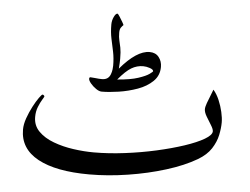

<svg xmlns="http://www.w3.org/2000/svg" viewBox="-50 -720 1056 810"><g transform="rotate(5 478.5 -315.0)"><path d="M893.6 -239.3Q893.6 -215.3 887.5 -185.8Q881.3 -156.2 862.8 -127.4Q844.2 -98.6 807.1 -76.7Q753.9 -45.4 678.5 -22Q603 1.5 519 14.6Q435.1 27.8 355.5 27.8Q214.4 27.8 137.7 -13.9Q61 -55.7 61 -136.7Q61 -158.7 70.3 -185.1Q79.6 -211.4 92.3 -235.6Q105 -259.8 116 -275.1Q127 -290.5 130.4 -290.5Q132.8 -290.5 135.7 -288.1Q138.7 -285.6 138.7 -283.2Q138.7 -281.7 130.9 -269Q123 -256.3 115.2 -236.8Q107.4 -217.3 107.4 -193.8Q107.4 -157.7 131.8 -133.1Q156.2 -108.4 195.6 -93.8Q234.9 -79.1 280 -72.8Q325.2 -66.4 366.7 -66.4Q429.2 -66.4 497.6 -75Q565.9 -83.5 630.1 -97.9Q694.3 -112.3 746.3 -129.6Q798.3 -147 828.9 -165Q859.4 -183.1 859.4 -198.7Q859.4 -208 849.1 -224.4Q838.9 -240.7 828.4 -258.3Q817.9 -275.9 817.9 -289.1Q817.9 -298.3 824 -315.4Q830.1 -332.5 837.2 -349.4Q844.2 -366.2 846.7 -374Q861.3 -357.4 871.8 -332.8Q882.3 -308.1 887.9 -283.2Q893.6 -258.3 893.6 -239.3ZM586.4 -429.2Q586.4 -436.5 571.5 -441.7Q556.6 -446.8 543 -446.8Q516.6 -446.8 493.2 -432.9Q469.7 -418.9 438.5 -381.3Q494.6 -385.7 526.9 -396.5Q559.1 -407.2 572.8 -417.2Q586.4 -427.2 586.4 -429.2ZM617.7 -450.2Q617.7 -413.6 592.5 -389.2Q567.4 -364.7 528.8 -350.8Q490.2 -336.9 449.5 -330.8Q408.7 -324.7 377.4 -324.7Q366.7 -324.7 353.3 -334Q339.8 -343.3 330.1 -355Q320.3 -366.7 320.3 -374.5Q320.3 -380.9 325.7 -380.9Q333.5 -380.9 347.2 -379.2Q360.8 -377.4 374.5 -377.4Q401.4 -377.4 410.2 -401.4Q414.1 -411.6 415.3 -421.9Q416.5 -432.1 416.5 -437.5Q416.5 -469.7 410.9 -496.6Q405.3 -523.4 399.4 -550.5Q393.6 -577.6 393.6 -610.4Q393.6 -627.4 400.9 -642.8Q408.2 -658.2 415.5 -658.2Q418 -658.2 425 -647.2Q432.1 -636.2 438.7 -624.8Q445.3 -613.3 444.8 -612.3Q439.5 -607.4 434.6 -600.3Q429.7 -593.3 429.7 -579.1Q429.7 -560.1 433.1 -546.6Q436.5 -533.2 439.9 -516.4Q443.4 -499.5 443.4 -470.2Q443.4 -460.9 442.9 -450.2Q442.4 -439.5 441.4 -427.7Q510.3 -508.8 564.9 -508.8Q590.3 -508.8 604 -491.5Q617.7 -474.1 617.7 -450.2Z"/></g></svg>

Font: Rohingya Solluk
Style: Regular
Weight: 400
Designer: SIL International
Foundry: SIL International
Version: Version 1.001